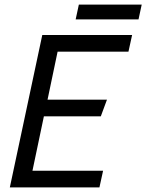

<svg xmlns="http://www.w3.org/2000/svg" viewBox="-20 -820 640 840"><path d="M165 -667H558L542 -594H232L188 -384H448L421 -311H172L122 -73H431L415 0H23ZM325 -800H600L586 -735H311Z"/></svg>

Font: Epunda Sans
Style: Italic
Weight: 400
Italic angle: -12.0243°
Designer: Simon Atzbach
Foundry: typofactur
Version: Version 2.204; ttfautohint (v1.8.4.7-5d5b)